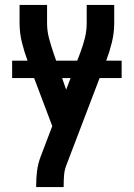

<svg xmlns="http://www.w3.org/2000/svg" viewBox="-20 -540 540 775"><path d="M126 215V208Q126 179 129.5 150.5Q133 122 143 95L191 -31L92 -293Q78 -330 68.5 -368.5Q59 -407 59 -447V-520H170V-446Q170 -415 178 -385Q186 -355 196 -326L247 -178L304 -327Q315 -356 322.5 -386Q330 -416 330 -447V-520H441V-447Q441 -407 431.5 -368.5Q422 -330 408 -293L247 129Q240 148 238.5 168Q237 188 237 208V215ZM471 -225H29V-295H471Z"/></svg>

Font: Iosevka Curly
Style: Bold
Weight: 700
Monospace: yes
Designer: Belleve Invis
Foundry: Belleve Invis
Version: Version 22.1.2; ttfautohint (v1.8.4)